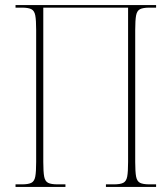

<svg xmlns="http://www.w3.org/2000/svg" viewBox="-20 -734 633 754"><path d="M41 0V-10H66Q91 -10 103 -16Q115 -22 118.5 -40.5Q122 -59 122 -98V-616Q122 -655 118.5 -673.5Q115 -692 103 -698Q91 -704 66 -704H41V-714H593V-704H567Q542 -704 530 -698Q518 -692 514.5 -673.5Q511 -655 511 -616V-98Q511 -59 514.5 -40.5Q518 -22 530 -16Q542 -10 567 -10H593V0H396V-10H427Q452 -10 464 -16Q476 -22 479.5 -40.5Q483 -59 483 -98V-704H150V-98Q150 -59 153.5 -40.5Q157 -22 169 -16Q181 -10 206 -10H237V0Z"/></svg>

Font: Noto Serif Display Condensed Thin
Style: Regular
Weight: 100
Width: 3
Designer: Monotype Design Team
Foundry: Monotype Imaging Inc.
Version: Version 2.009